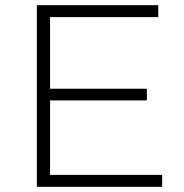

<svg xmlns="http://www.w3.org/2000/svg" viewBox="-20 -720 709 740"><path d="M167 -378H546V-333H167ZM173 -46H605V0H122V-700H590V-654H173Z"/></svg>

Font: MOST Montserrat Light
Style: Regular
Weight: 300
Designer: Julieta Ulanovsky
Foundry: Julieta Ulanovsky
Version: Version 8.000;March 11, 2024;FontCreator 15.0.0.2926 64-bit